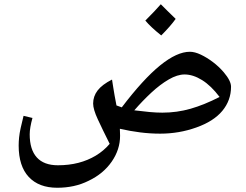

<svg xmlns="http://www.w3.org/2000/svg" viewBox="-20 -630 1159 905"><path d="M250 255Q163 255 115.5 204Q68 153 68 56Q68 38 70 18Q72 -2 77.5 -27Q83 -52 91 -84L133 -74Q120 -27 120 3Q120 75 153.5 112Q187 149 253 149Q305 149 349.5 137.5Q394 126 431.5 103.5Q469 81 497 48Q463 -20 441 -67.5Q419 -115 419 -142Q419 -176 440 -203.5Q461 -231 508 -255Q509 -250 514 -217Q519 -184 529 -133L554 -124Q655 -257 734.5 -321.5Q814 -386 875 -386Q898 -386 926.5 -372.5Q955 -359 983.5 -337.5Q1012 -316 1035 -289Q1069 -249 1069 -221Q1069 -157 1028 -107.5Q987 -58 905 -29Q824 0 735 0Q688 0 640.5 -6Q593 -12 545 -23Q545 -15 545.5 -7Q546 1 546 10Q546 75 506.5 132Q467 189 398 222Q364 239 327 247Q290 255 250 255ZM745 -99Q814 -99 878.5 -117.5Q943 -136 1015 -173Q975 -226 932.5 -252.5Q890 -279 850 -279Q816 -279 775.5 -255.5Q735 -232 693.5 -193.5Q652 -155 613 -110Q652 -105 685 -102Q718 -99 745 -99ZM740 -463Q691 -502 665 -533Q689 -557 707 -576Q725 -595 738 -610Q751 -597 768.5 -579.5Q786 -562 808 -541Q796 -524 779 -504.5Q762 -485 740 -463Z"/></svg>

Font: Noto Naskh Arabic SemiBold
Style: Regular
Weight: 600
Designer: Monotype Design Team, David Williams, Mohamad Dakak and Nizar Qandah
Foundry: Monotype Imaging Inc.
Version: Version 2.016